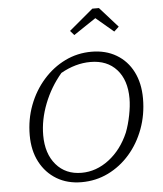

<svg xmlns="http://www.w3.org/2000/svg" viewBox="-59 -926 836 986"><g transform="rotate(-5 359.0 -433.5)"><path d="M322 8Q249 8 194 -25Q139 -58 108 -117Q77 -176 77 -255Q77 -337 104.5 -409.5Q132 -482 181 -537.5Q230 -593 293.5 -624Q357 -655 430 -655Q503 -655 558 -622.5Q613 -590 643 -531Q673 -472 673 -393Q673 -310 646 -237Q619 -164 571 -109Q523 -54 459.5 -23Q396 8 322 8ZM326 -40Q402 -40 467.5 -90Q533 -140 570 -226Q585 -265 594.5 -313Q604 -361 604 -399Q604 -494 555 -548.5Q506 -603 420 -603Q343 -603 267 -560Q210 -493 178 -411Q146 -329 146 -249Q146 -154 195 -97Q244 -40 326 -40ZM488 -875 581 -771 556 -748 465 -825 350 -748 330 -771 454 -875Z"/></g></svg>

Font: Piazzolla Light
Style: Italic
Weight: 300
Italic angle: -11.3°
Designer: Juan Pablo del Peral
Foundry: Huerta Tipografica
Version: Version 1.330